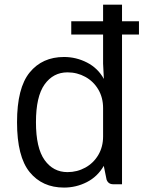

<svg xmlns="http://www.w3.org/2000/svg" viewBox="-20 -808 637 842"><path d="M589.4 -656.7H515.1V0H476.6Q454.6 0 447.3 -20.5L435.1 -80.6Q407.7 -33.2 360.8 -9.3Q314 14.6 260.7 14.6Q165.5 14.6 110.1 -53.2Q54.7 -121.1 54.7 -272Q54.7 -422.4 110.1 -490.2Q165.5 -558.1 260.7 -558.1Q314 -558.1 361.6 -533.7Q409.2 -509.3 435.5 -461.9L432.1 -529.3V-656.7H292.5V-714.8H432.1V-787.6H515.1V-714.8H589.4ZM432.1 -209.5V-334Q432.1 -379.9 411.1 -415.5Q390.1 -451.2 354.2 -470.9Q318.4 -490.7 275.9 -490.7Q213.4 -490.7 175.5 -437.7Q137.7 -384.8 137.7 -272Q137.7 -159.2 175.5 -106.2Q213.4 -53.2 275.9 -53.2Q318.4 -53.2 354.2 -73Q390.1 -92.8 411.1 -128.4Q432.1 -164.1 432.1 -209.5Z"/></svg>

Font: Lycee Sans
Style: Regular
Weight: 400
Designer: Justin Alvin
Foundry: Alkove Design
Version: Version 1.030